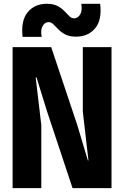

<svg xmlns="http://www.w3.org/2000/svg" viewBox="-20 -970 640 990"><path d="M45 0V-727H244L378.5 -325L433 -143H436L407 -394.5V-727H555V0H354L220.5 -402L168.5 -570.5H164L193 -324.5V0ZM372 -781Q338.5 -781 317 -792.2Q295.5 -803.5 281 -818.5Q266.5 -833.5 255 -844.8Q243.5 -856 230 -856Q211.5 -856 199.8 -835.8Q188 -815.5 195 -780H96.5Q87 -864 123 -907.2Q159 -950.5 221.5 -950.5Q255 -950.5 276.2 -939.2Q297.5 -928 311.8 -913Q326 -898 337.2 -886.8Q348.5 -875.5 362 -875.5Q381 -875.5 393.2 -895.2Q405.5 -915 399 -950.5H496.5Q506.5 -867 470.5 -824Q434.5 -781 372 -781Z"/></svg>

Font: Spline Sans Mono
Style: Regular
Weight: 400
Monospace: yes
Designer: Eben Sorkin, Mirko Velimirovic
Foundry: Sorkin Type
Version: Version 1.004